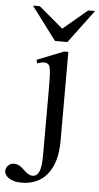

<svg xmlns="http://www.w3.org/2000/svg" viewBox="-137 -714 501 967"><g transform="rotate(5 113.5 -230.0)"><path d="M187.5 -9.3Q187.5 48.8 174.3 91.3Q161.1 133.8 137.5 161.6Q113.8 189.5 81.3 203.1Q48.8 216.8 10.7 216.8Q-12.7 216.8 -29.3 211.9Q-45.9 207 -56.2 199.7Q-66.4 192.4 -71.5 183.6Q-76.7 174.8 -77.1 167.5Q-77.1 149.4 -65.2 137.2Q-53.2 125 -36.6 125Q-19.5 125 -7.1 132.6Q5.4 140.1 21 156.2Q43.5 177.2 60.5 177.2Q78.1 177.2 87.4 165.3Q96.7 153.3 100.8 134.3Q105 115.2 105.5 92Q106 68.8 106 45.9V-272.5Q106 -304.2 105.2 -325.2Q104.5 -346.2 102.8 -359.6Q101.1 -373 98.4 -379.9Q95.7 -386.7 91.8 -389.6Q82 -397 69.8 -396.5Q57.6 -396 36.6 -388.7L31.2 -406.2L166.5 -460H187.5ZM178.2 -508.8H115.7L-10.3 -676.8H24.4L146.5 -573.7L269 -676.8H303.7Z"/></g></svg>

Font: Doulos SIL Compact
Style: Regular
Weight: 400
Designer: Walt Agee, Victor Gaultney, Peter Martin, Debbi Hosken
Foundry: SIL International
Version: Version 4.110; 2011; Maintenance release ; LnSpcTght